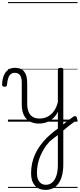

<svg xmlns="http://www.w3.org/2000/svg" viewBox="-76 -1163 761 1835"><path d="M507 45Q525 29 546 12Q567 -5 588.5 -21.5Q610 -38 629 -50Q638 -55 646 -52Q654 -49 658 -41Q662 -33 660.5 -24Q659 -15 650 -9Q635 1 617.5 13.5Q600 26 582.5 40Q565 54 548 68Q531 82 517 95ZM359 652Q295 652 258 610.5Q221 569 221 495Q221 445 230.5 399.5Q240 354 259 312Q278 270 306 231Q334 192 371 154Q389 137 406.5 121.5Q424 106 442 92Q460 78 477 66V-95Q462 -63 440.5 -41Q419 -19 395 -6Q371 7 345.5 12.5Q320 18 295 18Q247 18 210 -1.5Q173 -21 152.5 -61.5Q132 -102 132 -166V-374Q132 -424 114.5 -445.5Q97 -467 66 -467Q44 -467 28.5 -455.5Q13 -444 3.5 -418.5Q-6 -393 -9 -352Q-9 -343 -15 -338.5Q-21 -334 -33 -334Q-43 -334 -49.5 -338.5Q-56 -343 -56 -355Q-54 -408 -38.5 -443.5Q-23 -479 4 -497Q31 -515 67 -515Q96 -515 117.5 -506.5Q139 -498 154 -480Q169 -462 176.5 -435Q184 -408 184 -370V-171Q184 -127 196.5 -95.5Q209 -64 235 -47Q261 -30 302 -30Q331 -30 358 -39Q385 -48 408 -67Q431 -86 449 -116Q467 -146 477 -187V-496Q477 -506 483.5 -510.5Q490 -515 504 -515Q517 -515 523 -510.5Q529 -506 529 -496V404Q529 465 517.5 511.5Q506 558 484 589.5Q462 621 430 636.5Q398 652 359 652ZM363 603Q397 603 422.5 581.5Q448 560 462.5 517.5Q477 475 477 411V128Q464 137 450 147.5Q436 158 422.5 169Q409 180 396 192Q367 223 345.5 258Q324 293 308.5 330Q293 367 285 408Q277 449 277 492Q277 526 287 551Q297 576 316.5 589.5Q336 603 363 603ZM0 623H665V633H0ZM0 -20H665V0H0ZM0 -505H665V-500H0ZM0 -1143H665V-1133H0Z"/></svg>

Font: Playwrite CL Guides
Style: Regular
Weight: 400
Designer: Veronika Burian, José Scaglione
Foundry: TypeTogether
Version: Version 1.003